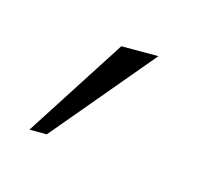

<svg xmlns="http://www.w3.org/2000/svg" viewBox="-34 -667 172 160"><g transform="rotate(15 52.0 -587.5)"><path d="M0 -544 56 -631H88L15 -544Z"/></g></svg>

Font: Alumni Sans SC Thin
Style: Regular
Weight: 100
Designer: Robert E. Leuschke
Foundry: Robert E. Leuschke
Version: Version 1.018